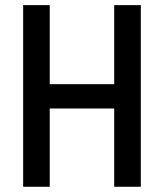

<svg xmlns="http://www.w3.org/2000/svg" viewBox="-20 -713 626 733"><path d="M416 0H517.6V-693.4H416V-391.6H169.9V-693.4H68.4V0H169.9V-298.8H416Z"/></svg>

Font: Cascadia Mono NF
Style: Regular
Weight: 400
Monospace: yes
Designer: Aaron Bell
Foundry: Saja Typeworks
Version: Version 2404.023